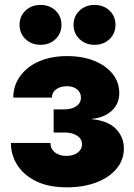

<svg xmlns="http://www.w3.org/2000/svg" viewBox="-20 -763 551 790"><path d="M254.4 7.8Q180.2 7.8 129.2 -17.1Q78.1 -42 51.5 -83.5Q24.9 -125 24.9 -174.8H187.5Q187.5 -150.9 205.8 -136.2Q224.1 -121.6 253.4 -121.6Q282.2 -121.6 299.8 -135Q317.4 -148.4 317.4 -168.9Q317.4 -191.4 297.6 -204.6Q277.8 -217.8 245.1 -217.8H200.7V-313H245.1Q275.4 -313 294.2 -326.2Q313 -339.4 313 -361.8Q313 -382.3 297.1 -395.3Q281.2 -408.2 255.4 -408.2Q228 -408.2 210.9 -395.5Q193.8 -382.8 193.4 -361.3H34.7Q34.7 -410.2 62.3 -449Q89.8 -487.8 139.6 -510Q189.5 -532.2 256.3 -532.2Q319.8 -532.2 367.9 -512.7Q416 -493.2 443.4 -459Q470.7 -424.8 470.7 -379.9Q470.7 -334.5 438.7 -306.4Q406.7 -278.3 357.9 -273.9V-272.5Q423.8 -266.6 456.8 -232.9Q489.7 -199.2 489.7 -151.9Q489.7 -105.5 460 -69.3Q430.2 -33.2 377.2 -12.7Q324.2 7.8 254.4 7.8ZM369.1 -578.6Q332 -578.6 307.4 -602.1Q282.7 -625.5 282.7 -660.6Q282.7 -696.3 307.4 -719.5Q332 -742.7 369.1 -742.7Q406.2 -742.7 430.7 -719.5Q455.1 -696.3 455.1 -660.6Q455.1 -625.5 430.7 -602.1Q406.2 -578.6 369.1 -578.6ZM147 -578.6Q109.4 -578.6 85 -602.1Q60.5 -625.5 60.5 -660.6Q60.5 -696.3 85 -719.5Q109.4 -742.7 147 -742.7Q184.1 -742.7 208.5 -719.5Q232.9 -696.3 232.9 -660.6Q232.9 -625.5 208.5 -602.1Q184.1 -578.6 147 -578.6Z"/></svg>

Font: Inter 28pt ExtraBold
Style: Regular
Weight: 800
Designer: Rasmus Andersson
Foundry: rsms
Version: Version 4.001;git-66647c0bb